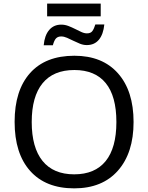

<svg xmlns="http://www.w3.org/2000/svg" viewBox="-20 -1034 821 1064"><path d="M155.8 -357.9Q155.8 -216.3 215.8 -142.1Q275.9 -67.9 391.1 -67.9Q505.9 -67.9 565.4 -141.1Q625 -214.4 625 -357.9Q625 -501 565.9 -573.5Q506.8 -646 392.1 -646Q275.9 -646 215.8 -572.5Q155.8 -499 155.8 -357.9ZM720.2 -357.9Q720.2 -186.5 633.5 -88.4Q546.9 9.8 391.1 9.8Q233.4 9.8 147.2 -86.7Q61 -183.1 61 -358.9Q61 -533.2 146.7 -629.2Q232.4 -725.1 392.1 -725.1Q547.4 -725.1 633.8 -627.7Q720.2 -530.3 720.2 -357.9ZM241.2 -1014.2H538.1V-943.4H241.2ZM460.9 -784.2Q441.9 -784.2 423.1 -791.7Q404.3 -799.3 386.5 -808.1Q368.7 -816.9 351.6 -824.5Q334.5 -832 319.3 -832Q300.8 -832 290.5 -821.3Q280.3 -810.5 272.9 -783.2H222.2Q227.1 -837.9 252.4 -867.7Q277.8 -897.5 319.3 -897.5Q339.8 -897.5 359.4 -889.9Q378.9 -882.3 396.7 -873.3Q414.6 -864.3 430.9 -856.7Q447.3 -849.1 461.9 -849.1Q482.9 -849.1 492.2 -862.3Q501.5 -875.5 508.3 -898.4H558.1Q552.7 -843.8 528.1 -814Q503.4 -784.2 460.9 -784.2Z"/></svg>

Font: NotoSans
Style: Regular
Weight: 400
Designer: Monotype Design team
Foundry: Monotype Imaging Inc.
Version: Version 1.04; ttfautohint (v1.4.1)